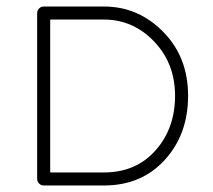

<svg xmlns="http://www.w3.org/2000/svg" viewBox="-20 -560 653 589"><path d="M299 9H114Q106 9 100 3Q94 -3 94 -11V-520Q94 -528 100 -534Q106 -540 114 -540H299Q404 -540 480.5 -462.5Q557 -385 557 -266Q557 -148 485.5 -69.5Q414 9 299 9ZM299 -500H134V-31H299Q397 -31 457 -98.5Q517 -166 517 -266Q517 -366 452.5 -433Q388 -500 299 -500Z"/></svg>

Font: Hoogli Light
Style: Regular
Weight: 300
Designer: Anand Singh Naorem
Foundry: Brand New Type
Version: Version 1.00 b007